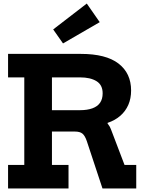

<svg xmlns="http://www.w3.org/2000/svg" viewBox="-20 -1063 822 1083"><path d="M493.5 -419Q534.5 -409.5 564.8 -386.5Q595 -363.5 605.5 -334.5L682.5 -132.5H748.5V0H558L469.5 -267.5Q459 -298 444.8 -309.5Q430.5 -321 402 -321H344.5ZM301 -626.5V-759H436Q577.5 -759 648.5 -704.5Q719.5 -650 719.5 -552.5Q719.5 -507.5 703.8 -471.5Q688 -435.5 658.5 -409.8Q629 -384 587 -370V-353L443.5 -321H234V-441.5H431Q472.5 -441.5 501.2 -452Q530 -462.5 544.5 -483.5Q559 -504.5 559 -536.5Q559 -584 524.2 -605.2Q489.5 -626.5 432 -626.5ZM25.5 -626.5V-759H365V-626.5H273V-132.5H366.5V0H25.5V-132.5H117V-626.5ZM469.5 -1043 542.5 -938 335.5 -818 280 -897Z"/></svg>

Font: Hepta Slab ExtraLight
Style: Bold
Weight: 700
Version: Version 1.102